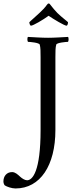

<svg xmlns="http://www.w3.org/2000/svg" viewBox="-127 -858 444 1100"><path d="M148.4 -641.6C110.4 -641.6 73.2 -644.5 33.2 -646.5C28.3 -641.6 29.3 -623 33.2 -618.2C44.9 -618.2 97.7 -613.3 100.6 -602.5C105.5 -586.9 105.5 -559.6 105.5 -530.3V-113.3C105.5 123 59.6 174.8 28.3 174.8C15.6 174.8 0 165 -11.7 154.3C-25.4 141.6 -40 127.9 -57.6 127.9C-88.9 127.9 -107.4 151.4 -107.4 181.6C-107.4 188.5 -104.5 199.2 -99.6 204.1C-87.9 211.9 -59.6 221.7 -38.1 221.7C103.5 221.7 190.4 89.8 190.4 -113.3V-530.3C190.4 -559.6 190.4 -586.9 195.3 -602.5C198.2 -613.3 251 -618.2 262.7 -618.2C266.6 -623 267.6 -641.6 262.7 -646.5C222.7 -644.5 186.5 -641.6 148.4 -641.6ZM253.9 -710.9C259.8 -710.9 262.7 -722.7 262.7 -730.5C261.7 -733.4 231.4 -754.9 202.1 -783.2C187.5 -797.9 173.8 -814.5 162.1 -830.1C159.2 -835 156.2 -837.9 151.4 -837.9C147.5 -837.9 146.5 -835.9 141.6 -830.1C129.9 -813.5 115.2 -798.8 100.6 -785.2C74.2 -759.8 48.8 -739.3 41 -730.5C41 -726.6 43.9 -710.9 50.8 -710.9C62.5 -710.9 121.1 -745.1 151.4 -767.6C181.6 -747.1 242.2 -710.9 253.9 -710.9Z"/></svg>

Font: Crimson
Style: Roman
Weight: 400
Version: Version 0.2